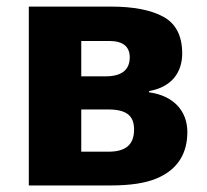

<svg xmlns="http://www.w3.org/2000/svg" viewBox="-20 -566 632 586"><path d="M536.1 -402.8C536.1 -456.1 517.1 -493.7 479 -514.6C440.9 -535.6 387.2 -545.9 317.9 -545.9H67.9V0H317.9C376.5 0 422.9 -6.8 457 -21C524.9 -48.8 551.8 -100.6 551.8 -163.1C551.8 -228 508.8 -274.4 435.1 -284.2V-288.1C502.9 -299.8 536.1 -344.2 536.1 -402.8ZM389.2 -170.9C389.2 -121.6 360.8 -103 310.1 -103H228V-231.9H310.1C364.7 -231.9 389.2 -213.9 389.2 -170.9ZM376 -391.1C376 -352.5 351.1 -333 301.8 -333H228V-440.9H314C354.5 -440.9 376 -424.3 376 -391.1Z"/></svg>

Font: Avrile Sans
Style: Bold
Weight: 700
Designer: Monotype Design Team, Google (font), Stefan Peev (BGR Cyrillic), Cristiano Sobral (main changes)
Foundry: The Avrile Sans Project Authors
Version: Version 3.110